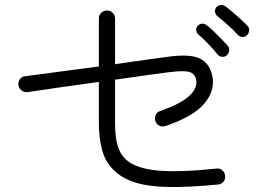

<svg xmlns="http://www.w3.org/2000/svg" viewBox="-20 -777 1040 771"><path d="M855 -36Q740 -25 660.5 -26Q581 -27 528.5 -42.5Q476 -58 443 -88Q404 -123 390.5 -173Q377 -223 377 -282V-448Q297 -437 219.5 -426Q142 -415 90 -407Q77 -406 66.5 -414Q56 -422 54 -435Q52 -448 60 -459Q68 -470 81 -471Q114 -475 162 -481.5Q210 -488 265.5 -495.5Q321 -503 377 -510V-703Q377 -717 387 -726Q397 -735 410 -735Q423 -735 432.5 -725.5Q442 -716 442 -703V-519Q514 -530 570.5 -537.5Q627 -545 647 -548Q742 -562 782.5 -542Q823 -522 833 -470Q844 -412 800 -360.5Q756 -309 645 -271Q632 -267 620.5 -272Q609 -277 604 -290Q600 -303 605 -315Q610 -327 623 -331Q703 -359 738 -390Q773 -421 768 -455Q764 -480 742 -487.5Q720 -495 658 -487Q635 -484 575.5 -476Q516 -468 442 -457V-282Q442 -226 452.5 -191.5Q463 -157 486 -136Q525 -101 610 -92.5Q695 -84 849 -100Q862 -102 872.5 -93.5Q883 -85 884 -71Q886 -58 877.5 -47.5Q869 -37 855 -36ZM972 -636Q964 -628 953 -628.5Q942 -629 934 -638Q920 -654 895 -676.5Q870 -699 853 -712Q845 -719 843.5 -729Q842 -739 849 -748Q856 -756 866.5 -757Q877 -758 886 -751Q897 -743 913.5 -729Q930 -715 946.5 -700Q963 -685 973 -674Q981 -667 980.5 -655.5Q980 -644 972 -636ZM891 -555Q883 -548 871.5 -549Q860 -550 853 -559Q840 -576 817 -600Q794 -624 777 -638Q769 -645 768 -655.5Q767 -666 774 -673Q782 -682 792.5 -682Q803 -682 811 -675Q822 -667 837.5 -652Q853 -637 868.5 -621Q884 -605 894 -594Q902 -585 900.5 -574Q899 -563 891 -555Z"/></svg>

Font: Zen Maru Gothic
Style: Regular
Weight: 400
Designer: Yoshimichi Ohira
Foundry: Positype
Version: Version 1.002